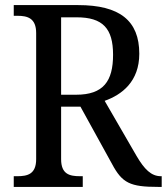

<svg xmlns="http://www.w3.org/2000/svg" viewBox="-20 -734 655 754"><path d="M34 0H305V-42H294C253 -42 220 -50 220 -109V-315H296L420 -90C460 -15 491 0 601 0H615V-42H612C574 -42 547 -69 516 -122L391 -338C459 -362 527 -414 527 -523C527 -653 450 -714 287 -714H34V-672H48C88 -672 122 -663 122 -604V-109C122 -50 88 -42 48 -42H34ZM279 -362H220V-666H281C384 -666 424 -622 424 -519C424 -415 386 -362 279 -362Z"/></svg>

Font: Noto Serif Devanagari SemiCondensed
Style: Regular
Weight: 400
Width: 4
Designer: Universal Thirst, Indian Type Foundry and the Monotype Design Team
Foundry: Monotype Imaging Inc.
Version: Version 2.004